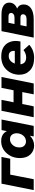

<svg xmlns="http://www.w3.org/2000/svg" viewBox="1298 -1885 594 3230"><g transform="rotate(-90 1595.0 -270.0)"><path d="M120 -542H570L540 -395H272L195 0H12Z M761 7Q672 7 611.5 -56Q551 -119 551 -231Q551 -365 633 -456Q715 -547 836 -547Q958 -547 1004 -451L1022 -541H1199L1092 0H914L927 -64Q856 7 761 7ZM830 -130Q890 -130 929 -176.5Q968 -223 968 -287Q968 -335 942.5 -367Q917 -399 867 -399Q814 -399 772 -355.5Q730 -312 730 -242Q730 -186 759.5 -158Q789 -130 830 -130Z M1346 -542H1530L1489 -339H1691L1732 -542H1915L1806 0H1623L1661 -192H1460L1421 0H1238Z M2237 7Q2099 7 2026 -62.5Q1953 -132 1953 -239Q1953 -370 2037.5 -458Q2122 -546 2259 -546Q2348.5 -546 2406.5 -514Q2466.5 -479 2493.8 -424Q2521 -369 2521 -305Q2521 -266 2512 -223H2128Q2141 -127 2244 -127Q2310 -127 2368 -172L2457 -75Q2366 7 2237 7ZM2353 -318 2354 -336Q2354 -371 2334 -395.5Q2314 -420 2269 -420Q2220 -420 2188 -391.2Q2156 -362.5 2141 -318Z M2686 -542H2967Q3063 -542 3114.5 -508Q3166 -474 3166 -410Q3166 -365 3140 -331.5Q3114 -298 3066 -279Q3135 -248 3135 -169Q3135 -91 3070.5 -45.5Q3006 0 2885 0H2577ZM2913 -323Q2949 -323 2970.5 -339Q2992 -355 2992 -381Q2992 -424 2933 -424H2827L2806 -323ZM2888 -120Q2927 -120 2948.5 -136Q2970 -152 2970 -180Q2970 -223 2912 -223H2787L2766 -120Z"/></g></svg>

Font: Argentum Sans
Style: Bold Italic
Weight: 700
Italic angle: -11°
Designer: Julieta Ulanovsky (font), Cristiano Sobral (main changes and remaster)
Foundry: Julieta Ulanovsky (font), Cristiano Sobral (main changes and remaster)
Version: Version 2.007;June 15, 2022;FontCreator 14.0.0.2814 64-bit; 